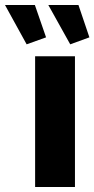

<svg xmlns="http://www.w3.org/2000/svg" viewBox="-86 -751 379 771"><path d="M-66 -731 21 -573 99 -601 54 -731ZM108 -731 196 -573 273 -601 229 -731ZM55 0H215V-525H55Z"/></svg>

Font: FIGSv2-sans-serif ExtraBold
Style: Regular
Weight: 800
Designer: Matt McInerney, Pablo Impallari, Rodrigo Fuenzalida,Mirko Velimirovic
Foundry: Matt McInerney, Pablo Impallari, Rodrigo Fuenzalida
Version: Version 4.021;hotconv 1.0.109;makeotfexe 2.5.65596